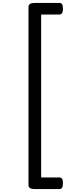

<svg xmlns="http://www.w3.org/2000/svg" viewBox="-20 -1226 517 1321"><path d="M413 -1166Q413 -1144 407 -1135Q401 -1126 386 -1126H263V-5H386Q401 -5 407 3.5Q413 12 413 35Q413 57 407 66Q401 75 386 75H220Q176 75 176 48V-1178Q176 -1206 220 -1206H386Q401 -1206 407 -1197.5Q413 -1189 413 -1166Z"/></svg>

Font: Playwrite BR
Style: Regular
Weight: 400
Designer: Veronika Burian, José Scaglione
Foundry: TypeTogether
Version: Version 1.002